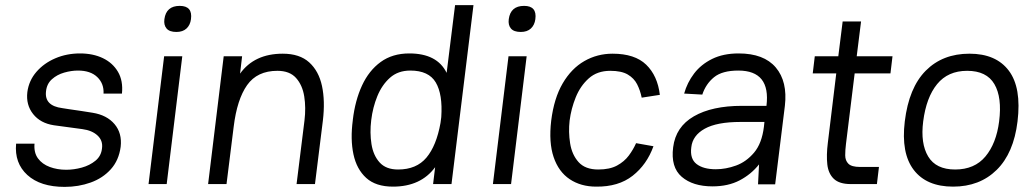

<svg xmlns="http://www.w3.org/2000/svg" viewBox="-20 -720 4034 751"><path d="M233 11Q138 11 87 -35.5Q36 -82 43 -158H115Q112 -123 128.5 -100.5Q145 -78 174.5 -67Q204 -56 239 -56Q269 -56 300 -64.5Q331 -73 353.5 -91.5Q376 -110 379 -140Q383 -170 361.5 -190Q340 -210 302 -215Q274 -219 246.5 -222.5Q219 -226 191 -230Q138 -238 109.5 -274Q81 -310 87 -360Q93 -405 122.5 -439Q152 -473 196.5 -492Q241 -511 293 -511Q344 -511 382.5 -492.5Q421 -474 441.5 -439Q462 -404 457 -354H385Q387 -393 360.5 -418.5Q334 -444 285 -444Q259 -444 231 -436Q203 -428 183 -410Q163 -392 160 -363Q153 -306 224 -297Q228 -296 249.5 -293Q271 -290 297.5 -286Q324 -282 342 -279Q398 -270 428 -234.5Q458 -199 452 -146Q445 -93 413.5 -58Q382 -23 334.5 -6Q287 11 233 11Z M623 -645Q630 -697 683 -697Q734 -697 727 -645Q724 -622 709.5 -608.5Q695 -595 670 -595Q643 -595 631.5 -608.5Q620 -622 623 -645ZM622 -500H693L632 0H561Z M794 0 855 -500H927L919 -432Q975 -510 1086 -510Q1152 -510 1189.5 -476Q1227 -442 1239.5 -383.5Q1252 -325 1243 -249L1212 0H1140L1171 -249Q1177 -299 1170 -343Q1163 -387 1138 -415Q1113 -443 1065 -443Q986 -443 946.5 -387Q907 -331 894 -224L866 0Z M1581 -511Q1690 -511 1727 -435L1760 -700H1832L1746 0H1674L1682 -66Q1626 10 1517 10Q1450 10 1412.5 -24Q1375 -58 1362.5 -116.5Q1350 -175 1360 -250V-251Q1369 -327 1396 -385.5Q1423 -444 1469 -477.5Q1515 -511 1581 -511ZM1585 -444Q1537 -444 1505.5 -416Q1474 -388 1456 -344Q1438 -300 1432 -250Q1426 -201 1433 -156.5Q1440 -112 1465 -84.5Q1490 -57 1537 -57Q1609 -57 1648 -103.5Q1687 -150 1703 -239L1706 -262Q1712 -351 1684.5 -397.5Q1657 -444 1585 -444Z M1970 -645Q1977 -697 2030 -697Q2081 -697 2074 -645Q2071 -622 2056.5 -608.5Q2042 -595 2017 -595Q1990 -595 1978.5 -608.5Q1967 -622 1970 -645ZM1969 -500H2040L1979 0H1908Z M2312 10Q2252 10 2208.5 -19Q2165 -48 2145.5 -105.5Q2126 -163 2136 -248Q2147 -336 2181 -394Q2215 -452 2265.5 -481Q2316 -510 2376 -510Q2463 -510 2507.5 -467Q2552 -424 2561 -349L2490 -338Q2484 -367 2472 -390.5Q2460 -414 2435.5 -428.5Q2411 -443 2367 -443Q2316 -443 2283 -413.5Q2250 -384 2232 -339.5Q2214 -295 2208 -248Q2203 -204 2210 -159.5Q2217 -115 2243 -86Q2269 -57 2320 -57Q2365 -57 2393.5 -72.5Q2422 -88 2439.5 -111.5Q2457 -135 2468 -160L2536 -148Q2510 -76 2454.5 -32.5Q2399 11 2312 10Z M2767 9Q2690 9 2646.5 -28.5Q2603 -66 2613 -144Q2623 -224 2694 -265Q2765 -306 2882 -306H2978Q2995 -444 2868 -444Q2805 -444 2773 -418Q2741 -392 2727 -350L2656 -354Q2668 -397 2695 -432.5Q2722 -468 2765.5 -489.5Q2809 -511 2869 -511Q2968 -511 3014.5 -456Q3061 -401 3050 -306L3012 1H2945L2949 -77Q2918 -38 2873 -14.5Q2828 9 2767 9ZM2780 -58Q2819 -58 2859 -72.5Q2899 -87 2929.5 -123Q2960 -159 2968 -224L2970 -243H2876Q2784 -243 2736.5 -216.5Q2689 -190 2684 -144Q2678 -99 2704.5 -78.5Q2731 -58 2780 -58Z M3167 -500H3259L3276 -636H3348L3331 -500H3471L3463 -433H3323L3289 -157Q3286 -133 3286 -112.5Q3286 -92 3298.5 -79.5Q3311 -67 3344 -67H3418L3410 0H3308Q3263 0 3241.5 -20.5Q3220 -41 3216 -77Q3212 -113 3218 -161L3251 -433H3159Z M3519 -245Q3535 -377 3601 -443.5Q3667 -510 3772 -510Q3876 -510 3926 -443.5Q3976 -377 3960 -245Q3945 -121 3878.5 -55.5Q3812 10 3708 10Q3604 10 3554 -55.5Q3504 -121 3519 -245ZM3716 -57Q3792 -57 3834.5 -108Q3877 -159 3888 -245Q3900 -339 3869.5 -391Q3839 -443 3763 -443Q3688 -443 3645.5 -391Q3603 -339 3591 -245Q3580 -159 3610.5 -108Q3641 -57 3716 -57Z"/></svg>

Font: Haskoy
Style: Italic
Weight: 400
Designer: Ertekin Erdin
Foundry: Ertekin Erdin
Version: Version 2.000; ttfautohint (v1.8.4.7-5d5b)